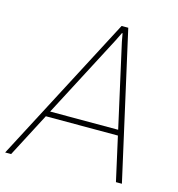

<svg xmlns="http://www.w3.org/2000/svg" viewBox="-128 -804 832 896"><g transform="rotate(15 288.0 -355.5)"><path d="M130.9 -238.8H459.5L370.1 -639.2L362.8 -679.2H359.9L340.3 -639.2ZM465.3 -212.4H117.2L6.3 0H-22.5L349.6 -710.9H381.8L541.5 0H512.7Z"/></g></svg>

Font: Roboto-ThinItalic
Style: Italic
Weight: 250
Italic angle: -12°
Designer: Google
Version: Version 1.100141; 2013; ttfautohint (v0.94.14-c901) -l 8 -r 